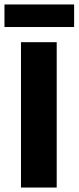

<svg xmlns="http://www.w3.org/2000/svg" viewBox="-20 -840 352 860"><path d="M74 0V-651H234V0ZM0 -719V-820H312V-719Z"/></svg>

Font: Source Sans 3 ExtraBold
Style: Regular
Weight: 800
Designer: Paul D. Hunt
Foundry: Adobe
Version: Version 3.052;hotconv 1.1.0;makeotfexe 2.6.0